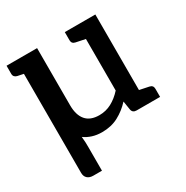

<svg xmlns="http://www.w3.org/2000/svg" viewBox="-157 -640 911 942"><g transform="rotate(-30 298.0 -169.0)"><path d="M105 171Q84 171 72 160Q60 149 60 129V-432L26 -439Q17 -441 11.5 -447Q6 -453 6 -463V-509H179V-185Q179 -130 204 -100.5Q229 -71 280 -71Q317 -71 349 -88Q381 -105 409 -136V-428L356 -439Q346 -441 341 -447Q336 -453 336 -463V-509H509V-81L562 -70Q572 -68 577 -62Q582 -56 582 -46V0H449Q427 0 423 -20L415 -70Q383 -35 342.5 -13.5Q302 8 250 8Q220 8 195 0Q170 -8 151 -22Q153 -6 153.5 9Q154 24 154 37V171Z"/></g></svg>

Font: Aleo Medium
Style: Regular
Weight: 500
Designer: Alessio Laiso
Foundry: Alessio Laiso
Version: Version 2.001;gftools[0.9.29]